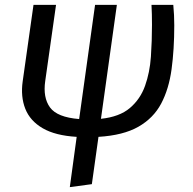

<svg xmlns="http://www.w3.org/2000/svg" viewBox="-20 -547 788 783"><path d="M690.7 -443.7Q690.7 -345.8 679.7 -264.8Q668.7 -183.9 637.2 -124.4Q605.6 -65 544.1 -30Q482.6 5 381.6 11.1L354.6 204L264.7 216.1L292.7 11.1Q205.7 6 154.2 -24Q102.6 -54 83.1 -103.5Q63.6 -153 72.6 -215.9L116.6 -527.1H208.5L164.5 -217Q154.6 -149.3 183.9 -108.9Q213.3 -68.6 302.8 -61.5L367.7 -527.1H456.6L391.7 -62.5Q467.4 -70.5 509.7 -106.5Q552.1 -142.5 571.5 -196.9Q590.9 -251.4 595.4 -315.7Q599.8 -380.1 599.8 -445.9Q599.8 -469 599.3 -489Q598.8 -509.1 597.8 -527.1H686.7Q688.7 -506 689.7 -485.4Q690.7 -464.9 690.7 -443.7Z"/></svg>

Font: Fira Sans Variable
Style: Italic
Weight: 397
Italic angle: -8°
Designer: Carrois Corporate & Edenspiekermann AG
Foundry: Carrois Corporate GbR & Edenspiekermann AG
Version: Version 4.202